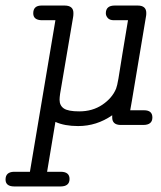

<svg xmlns="http://www.w3.org/2000/svg" viewBox="-36 -451 581 693"><path d="M-16 197Q-16 170 14 169H72L164 -378H114Q84 -379 84 -403Q84 -431 114 -431H197Q229 -431 229 -404Q229 -395 228 -390L181 -113Q179 -99 179 -91Q179 -70 194.5 -59.5Q210 -49 250 -49Q298 -49 333.5 -73Q369 -97 383 -131Q387 -141 391.5 -167.5Q396 -194 406 -257.5Q416 -321 426 -378H375Q360 -378 353 -386Q346 -394 346 -403Q346 -431 378 -431H461Q492 -431 492 -404Q492 -396 491 -392L440 -87L434 -53H484Q514 -53 514 -27Q514 0 481 0H398Q369 -1 369 -27V-35Q313 4 246 4Q197 4 164 -11L134 169H183Q215 169 215 195Q215 222 182 222H16Q-16 222 -16 197Z"/></svg>

Font: CMU Typewriter Text
Style: LightOblique
Weight: 200
Italic angle: -9.46001°
Version: Version 0.7.0